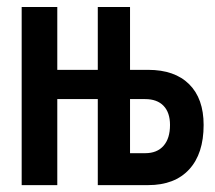

<svg xmlns="http://www.w3.org/2000/svg" viewBox="-20 -538 626 558"><path d="M43 0V-517.6H146.5V-335H264.2V-517.6H357.9V-335H410.6Q487.8 -335 529.8 -293.2Q571.8 -251.5 571.8 -174.8Q571.8 -91.3 529.8 -45.7Q487.8 0 410.6 0H264.2V-250H146.5V0ZM357.9 -92.8H401.9Q436.5 -92.8 455.3 -114.3Q474.1 -135.7 474.1 -174.8Q474.1 -210.9 455.3 -230.5Q436.5 -250 401.9 -250H357.9Z"/></svg>

Font: Cascadia Code NF
Style: Regular
Weight: 400
Monospace: yes
Designer: Aaron Bell
Foundry: Saja Typeworks
Version: Version 2404.023; ttfautohint (v1.8.4)